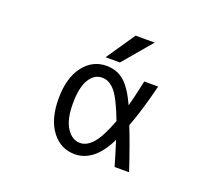

<svg xmlns="http://www.w3.org/2000/svg" viewBox="-127 -931 1254 1117"><g transform="rotate(20 500.0 -373.0)"><path d="M597.7 -252.9Q550.8 -377 514.6 -419.4Q478.5 -461.9 434.6 -461.9Q384.8 -461.9 354.5 -411.6Q324.2 -361.3 324.2 -260.7Q324.2 -165 357.4 -112.8Q390.6 -60.5 441.4 -60.5Q482.4 -60.5 520 -103Q557.6 -145.5 597.7 -252.9ZM532.2 -757.8H650.4L500 -580.1H411.1ZM670.9 -524.4H756.8Q717.8 -365.2 675.8 -255.9Q714.8 -159.2 768.6 2H678.7Q653.3 -85.9 632.8 -149.4Q594.7 -69.3 544.4 -28.8Q494.1 11.7 434.6 11.7Q346.7 11.7 291.5 -61Q236.3 -133.8 236.3 -261.2Q236.3 -388.7 292 -461.9Q347.7 -535.2 434.6 -535.2Q498 -535.2 543.5 -497.1Q588.9 -459 632.8 -363.3Q644.5 -404.3 670.9 -524.4Z"/></g></svg>

Font: GenEi Gothic M Regular
Style: Regular
Weight: 400
Designer: o_tamon (Modified); [Source Han Sans]
Ryoko NISHIZUKA  (kana & ideographs); Paul D. Hunt (Latin, Greek & Cyrillic); Wenl
Version: Version 1.1a;Original Version 1.004